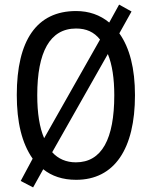

<svg xmlns="http://www.w3.org/2000/svg" viewBox="-20 -772 659 835"><path d="M567 -358C567 -474 544 -564 499 -627L552 -722L498 -752L455 -674C415 -707 367 -724 311 -724C139 -724 53 -596 53 -359C53 -241 75 -149 122 -82L70 15L124 43L168 -36C205 -6 253 10 311 10C478 10 567 -125 567 -358ZM142 -358C142 -546 197 -648 311 -648C355 -648 389 -633 415 -600L172 -171C152 -217 142 -280 142 -358ZM477 -358C477 -168 423 -66 310 -66C268 -66 233 -81 207 -110L449 -537C468 -491 477 -430 477 -358Z"/></svg>

Font: Noto Sans Sinhala UI Condensed
Style: Regular
Weight: 400
Width: 3
Designer: Jelle Bosma - Monotype Design Team
Foundry: Monotype Imaging Inc.
Version: Version 2.006